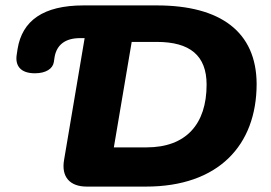

<svg xmlns="http://www.w3.org/2000/svg" viewBox="-20 -690 1001 710"><path d="M109 -419C150 -419 175 -436 179 -460L182 -480C190 -524 221 -549 276 -549H293L217 -99C206 -36 238 0 301 0H520C787 0 929 -152 929 -380C928 -572 796 -670 560 -670H289C139 -670 62 -613 45 -509L42 -489C35 -448 55 -419 109 -419ZM522 -145H401L467 -535H560C682 -535 744 -485 744 -377C744 -231 668 -145 522 -145Z"/></svg>

Font: SN Pro Heavy
Style: Italic
Weight: 800
Italic angle: -9°
Designer: Tobias Whetton
Foundry: Supernotes
Version: Version 1.001;Glyphs 3.2 (3249)